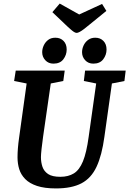

<svg xmlns="http://www.w3.org/2000/svg" viewBox="-20 -1043 723 1074"><path d="M293 11Q229 11 187 -3Q145 -17 121 -41.5Q97 -66 87.5 -97Q78 -128 78 -163Q78 -211 87 -274L129 -576L59 -590L68 -648H342L334 -590L264 -576L221 -278Q216 -243 212.5 -210.5Q209 -178 209 -164Q209 -135 217.5 -110Q226 -85 249 -69.5Q272 -54 318 -54Q362 -54 393 -73Q424 -92 444 -140.5Q464 -189 476 -278L518 -576L449 -590L456 -648H683L676 -590L606 -576L564 -278Q550 -174 520 -110Q490 -46 435.5 -17.5Q381 11 293 11ZM502 -687Q474 -687 456.5 -706Q439 -725 439 -751Q439 -770 447.5 -788.5Q456 -807 472.5 -819.5Q489 -832 513 -832Q541 -832 558.5 -814Q576 -796 576 -766Q576 -736 557.5 -711.5Q539 -687 502 -687ZM279 -687Q251 -687 233.5 -706Q216 -725 216 -751Q216 -770 224.5 -788.5Q233 -807 249 -819.5Q265 -832 290 -832Q318 -832 335.5 -814Q353 -796 353 -766Q353 -736 334.5 -711.5Q316 -687 279 -687ZM409 -859Q402 -859 393.5 -864.5Q385 -870 375.5 -878.5Q366 -887 356 -896L273 -975L314 -1023L423 -962L551 -1021L575 -982L484 -908Q465 -892 450.5 -881Q436 -870 425.5 -864.5Q415 -859 409 -859Z"/></svg>

Font: Faustina
Style: Bold Italic
Weight: 700
Italic angle: -8°
Designer: Alfonso Garcia
Foundry: http://www.omnibus-type.com
Version: Version 1.200